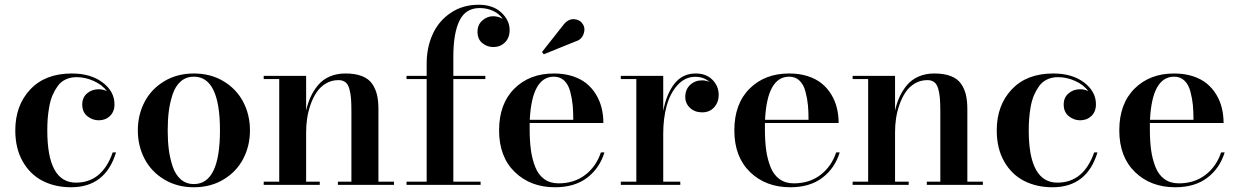

<svg xmlns="http://www.w3.org/2000/svg" viewBox="-20 -780 5226 810"><path d="M469.5 -137Q425 10 280 10Q212.5 10 159.8 -17Q107 -44 75.8 -99Q44.5 -154 44.5 -230Q44.5 -335.5 107.8 -402.8Q171 -470 283 -470Q363 -470 413 -432Q463 -394 463 -340Q463 -309 444 -290.8Q425 -272.5 396.5 -272.5Q370 -272.5 348.5 -289.8Q327 -307 327 -339Q327 -368.5 347.2 -386Q367.5 -403.5 396.5 -403.5Q414 -403.5 431 -395.5Q411 -422.5 375.2 -438.5Q339.5 -454.5 303 -454.5Q277.5 -454.5 257 -444.8Q236.5 -435 223.5 -417Q210.5 -399 201.5 -377.8Q192.5 -356.5 187.8 -329.8Q183 -303 181.2 -279.5Q179.5 -256 179.5 -230Q179.5 -9.5 300.5 -9.5Q411 -9.5 455.5 -137Z M589.8 -110.2Q561.5 -164.5 561.5 -230Q561.5 -295.5 589.8 -349.8Q618 -404 672.5 -437Q727 -470 798 -470Q869 -470 923.5 -437Q978 -404 1006.2 -349.8Q1034.5 -295.5 1034.5 -230Q1034.5 -164.5 1006.2 -110.2Q978 -56 923.5 -23Q869 10 798 10Q727 10 672.5 -23Q618 -56 589.8 -110.2ZM798 -3.5Q908 -3.5 908 -230Q908 -456.5 798 -456.5Q765.5 -456.5 742.8 -436.8Q720 -417 708.5 -382.5Q697 -348 692.2 -311.2Q687.5 -274.5 687.5 -230Q687.5 -185.5 692.2 -148.8Q697 -112 708.5 -77.5Q720 -43 742.8 -23.2Q765.5 -3.5 798 -3.5Z M1092.5 -13.5H1158V-446.5H1092.5V-460H1271.5V-313.5Q1278.5 -345 1290.5 -371.2Q1302.5 -397.5 1321.8 -420.8Q1341 -444 1370.5 -457Q1400 -470 1437 -470Q1478.5 -470 1506.8 -459Q1535 -448 1549.8 -426.8Q1564.5 -405.5 1570.5 -379.8Q1576.5 -354 1576.5 -319V-13.5H1642V0H1405.5V-13.5H1462.5V-308Q1462.5 -343 1460.8 -365Q1459 -387 1453.5 -406Q1448 -425 1436.8 -433.5Q1425.5 -442 1408 -442Q1378.5 -442 1354.8 -427.8Q1331 -413.5 1315.8 -390.8Q1300.5 -368 1290.2 -338.8Q1280 -309.5 1275.8 -280.5Q1271.5 -251.5 1271.5 -223.5V-13.5H1329V0H1092.5Z M1695 -13.5H1780V-446.5H1695V-460H1780V-511.5Q1780 -580 1805.5 -636Q1831 -692 1881.8 -726Q1932.5 -760 1999.5 -760Q2059.5 -760 2094.8 -727.2Q2130 -694.5 2130 -653.5Q2130 -620 2110 -600.8Q2090 -581.5 2061.5 -581.5Q2035.5 -581.5 2015 -598Q1994.5 -614.5 1994.5 -646Q1994.5 -675.5 2014.8 -693.5Q2035 -711.5 2060 -711.5Q2082 -711.5 2101 -700.5Q2086.5 -721.5 2060.8 -733.8Q2035 -746 2003.5 -746Q1944.5 -746 1918.5 -693Q1892.5 -640 1892.5 -540V-460H2027.5V-446.5H1892.5V-13.5H2007.5V0H1695Z M2410 -606 2274 -551 2266.5 -560.5 2358.5 -677Q2378 -701 2402.5 -699Q2427 -697 2438.5 -678.5Q2450.5 -660.5 2442 -636.8Q2433.5 -613 2410 -606ZM2530 -137Q2509.5 -70 2456.8 -30Q2404 10 2321.5 10Q2218 10 2151.8 -54.2Q2085.5 -118.5 2085.5 -230Q2085.5 -342 2149.8 -406Q2214 -470 2317 -470Q2360 -470 2395 -458.8Q2430 -447.5 2454 -428Q2478 -408.5 2494.2 -381.8Q2510.5 -355 2518 -324.8Q2525.5 -294.5 2525.5 -261H2214.5V-235Q2214.5 -185.5 2219.8 -147.2Q2225 -109 2238 -75.8Q2251 -42.5 2276 -24.5Q2301 -6.5 2336.5 -6.5Q2402.5 -6.5 2449 -42.2Q2495.5 -78 2515 -137ZM2317 -456.5Q2224 -456.5 2215 -274.5H2398.5Q2398.5 -309.5 2396 -336.2Q2393.5 -363 2385.8 -393Q2378 -423 2360.5 -439.8Q2343 -456.5 2317 -456.5Z M2599 -13.5H2664.5V-446.5H2599V-460H2778V-312Q2791.5 -383.5 2825.2 -426.8Q2859 -470 2915 -470Q2959.5 -470 2985.8 -443.2Q3012 -416.5 3012 -379.5Q3012 -348.5 2992.8 -327.2Q2973.5 -306 2942.5 -306Q2911 -306 2891 -324.8Q2871 -343.5 2871 -371Q2871 -402.5 2891.5 -421.8Q2912 -441 2942 -441Q2958.5 -441 2973.5 -434Q2949 -456 2913.5 -456Q2870 -456 2838.5 -421.2Q2807 -386.5 2792.5 -333.5Q2778 -280.5 2778 -216.5V-13.5H2850V0H2599Z M3522.5 -137Q3502 -70 3449.2 -30Q3396.5 10 3314 10Q3210.5 10 3144.2 -54.2Q3078 -118.5 3078 -230Q3078 -342 3142.2 -406Q3206.5 -470 3309.5 -470Q3352.5 -470 3387.5 -458.8Q3422.5 -447.5 3446.5 -428Q3470.5 -408.5 3486.8 -381.8Q3503 -355 3510.5 -324.8Q3518 -294.5 3518 -261H3207V-235Q3207 -185.5 3212.2 -147.2Q3217.5 -109 3230.5 -75.8Q3243.5 -42.5 3268.5 -24.5Q3293.5 -6.5 3329 -6.5Q3395 -6.5 3441.5 -42.2Q3488 -78 3507.5 -137ZM3309.5 -456.5Q3216.5 -456.5 3207.5 -274.5H3391Q3391 -309.5 3388.5 -336.2Q3386 -363 3378.2 -393Q3370.5 -423 3353 -439.8Q3335.5 -456.5 3309.5 -456.5Z M3577 -13.5H3642.5V-446.5H3577V-460H3756V-313.5Q3763 -345 3775 -371.2Q3787 -397.5 3806.2 -420.8Q3825.5 -444 3855 -457Q3884.5 -470 3921.5 -470Q3963 -470 3991.2 -459Q4019.5 -448 4034.2 -426.8Q4049 -405.5 4055 -379.8Q4061 -354 4061 -319V-13.5H4126.5V0H3890V-13.5H3947V-308Q3947 -343 3945.2 -365Q3943.5 -387 3938 -406Q3932.5 -425 3921.2 -433.5Q3910 -442 3892.5 -442Q3863 -442 3839.2 -427.8Q3815.5 -413.5 3800.2 -390.8Q3785 -368 3774.8 -338.8Q3764.5 -309.5 3760.2 -280.5Q3756 -251.5 3756 -223.5V-13.5H3813.5V0H3577Z M4610 -137Q4565.5 10 4420.5 10Q4353 10 4300.2 -17Q4247.5 -44 4216.2 -99Q4185 -154 4185 -230Q4185 -335.5 4248.2 -402.8Q4311.5 -470 4423.5 -470Q4503.5 -470 4553.5 -432Q4603.5 -394 4603.5 -340Q4603.5 -309 4584.5 -290.8Q4565.5 -272.5 4537 -272.5Q4510.5 -272.5 4489 -289.8Q4467.5 -307 4467.5 -339Q4467.5 -368.5 4487.8 -386Q4508 -403.5 4537 -403.5Q4554.5 -403.5 4571.5 -395.5Q4551.5 -422.5 4515.8 -438.5Q4480 -454.5 4443.5 -454.5Q4418 -454.5 4397.5 -444.8Q4377 -435 4364 -417Q4351 -399 4342 -377.8Q4333 -356.5 4328.2 -329.8Q4323.5 -303 4321.8 -279.5Q4320 -256 4320 -230Q4320 -9.5 4441 -9.5Q4551.5 -9.5 4596 -137Z M5146.5 -137Q5126 -70 5073.2 -30Q5020.5 10 4938 10Q4834.5 10 4768.2 -54.2Q4702 -118.5 4702 -230Q4702 -342 4766.2 -406Q4830.5 -470 4933.5 -470Q4976.5 -470 5011.5 -458.8Q5046.5 -447.5 5070.5 -428Q5094.5 -408.5 5110.8 -381.8Q5127 -355 5134.5 -324.8Q5142 -294.5 5142 -261H4831V-235Q4831 -185.5 4836.2 -147.2Q4841.5 -109 4854.5 -75.8Q4867.5 -42.5 4892.5 -24.5Q4917.5 -6.5 4953 -6.5Q5019 -6.5 5065.5 -42.2Q5112 -78 5131.5 -137ZM4933.5 -456.5Q4840.5 -456.5 4831.5 -274.5H5015Q5015 -309.5 5012.5 -336.2Q5010 -363 5002.2 -393Q4994.5 -423 4977 -439.8Q4959.5 -456.5 4933.5 -456.5Z"/></svg>

Font: Bodoni* 16pt Medium
Style: Regular
Weight: 500
Version: Version 2.3